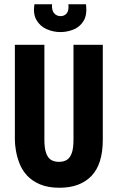

<svg xmlns="http://www.w3.org/2000/svg" viewBox="-20 -871 555 904"><path d="M260 13Q206 13 168.5 -3Q131 -19 107.5 -44.5Q84 -70 72 -101Q60 -132 55 -161.5Q50 -191 50 -213V-660H189V-212Q189 -174 197 -151Q205 -128 220 -118.5Q235 -109 258 -109Q280 -109 295 -118.5Q310 -128 318 -150.5Q326 -173 326 -212V-660H464V-213Q464 -98 410.5 -42.5Q357 13 260 13ZM142 -851H225Q223 -822 235 -808.5Q247 -795 265 -795Q283 -795 294 -808Q305 -821 302 -851H385Q391 -801 373.5 -772.5Q356 -744 326 -732Q296 -720 265 -720Q230 -720 199 -734Q168 -748 151.5 -777Q135 -806 142 -851Z"/></svg>

Font: Bricolage Grotesque 24pt Condensed
Style: Bold
Weight: 700
Width: 3
Designer: Mathieu Triay
Foundry: Atelier Triay
Version: Version 1.001;gftools[0.9.33.dev8+g029e19f]